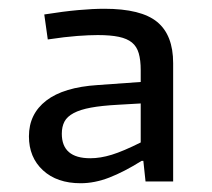

<svg xmlns="http://www.w3.org/2000/svg" viewBox="-20 -766 483 438"><path d="M186 -405Q209 -405 235 -413Q261 -421 301 -441V-530L249 -527Q212 -525 187.5 -520.5Q163 -516 148 -508Q133 -500 127 -488.5Q121 -477 121 -461Q121 -405 186 -405ZM164 -348Q110 -348 78 -377.5Q46 -407 46 -455Q46 -506 85.5 -536.5Q125 -567 203 -572L301 -579V-606Q301 -629 296.5 -644.5Q292 -660 281 -669Q270 -678 251 -682Q232 -686 203 -686Q184 -686 156.5 -684Q129 -682 89 -676L81 -733Q125 -740 158.5 -743Q192 -746 218 -746Q302 -746 338.5 -716Q375 -686 375 -622V-352H312L307 -399H303Q263 -374 229.5 -361Q196 -348 164 -348Z"/></svg>

Font: EncodeSans
Style: Regular
Weight: 400
Designer: Pablo Impallari, Andres Torresi
Foundry: Pablo Impallari, Andres Torresi
Version: Version 1.000; ttfautohint (v1.4.1)